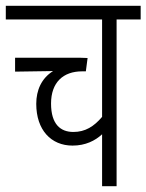

<svg xmlns="http://www.w3.org/2000/svg" viewBox="-20 -642 505 662"><path d="M465 -575V-622H0V-575H332V-239C304 -206 274 -187 233 -187C189 -187 156 -213 156 -285C156 -358 198 -396 263 -396H276L282 -442C270 -443 247 -443 224 -443H32V-395L163 -397C123 -372 105 -331 105 -284C105 -194 156 -140 230 -140C275 -140 308 -157 332 -179V0H382V-575Z"/></svg>

Font: Noto Sans Devanagari UI ExtraCondensed Light
Style: Regular
Weight: 300
Width: 2
Designer: Jelle Bosma - Monotype Design Team
Foundry: Monotype Imaging Inc.
Version: Version 2.004